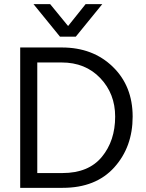

<svg xmlns="http://www.w3.org/2000/svg" viewBox="-20 -902 701 922"><path d="M281 0H77V-674H277Q426 -674 521.5 -581.5Q617 -489 617 -342Q617 -196 528.5 -98Q440 0 281 0ZM276 -602H159V-71H280Q405 -71 469 -148.5Q533 -226 533 -342Q533 -452 461.5 -527Q390 -602 276 -602ZM344 -726H268L141 -882H221L307 -777L391 -882H471Z"/></svg>

Font: Hind Siliguri
Style: Regular
Weight: 400
Designer: Jyotish Sonowal
Foundry: Indian Type Foundry
Version: Version 1.001;PS 1.0;hotconv 1.0.86;makeotf.lib2.5.63406; tt